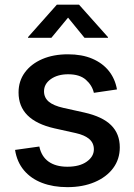

<svg xmlns="http://www.w3.org/2000/svg" viewBox="-20 -771 562 803"><path d="M261.7 11.7Q202.6 11.7 156 -6.1Q109.4 -23.9 80.1 -58.8Q50.8 -93.8 43 -144L144.5 -158.2Q153.3 -116.2 183.3 -95Q213.4 -73.7 261.7 -73.7Q313 -73.7 342.8 -95Q372.6 -116.2 372.6 -146.5Q372.6 -172.9 353.3 -189.5Q334 -206.1 296.9 -214.4L207 -234.4Q132.3 -251.5 95 -288.8Q57.6 -326.2 57.6 -384.3Q57.6 -432.1 84 -468Q110.4 -503.9 156.7 -523.9Q203.1 -543.9 264.2 -543.9Q322.8 -543.9 365.7 -525.6Q408.7 -507.3 435.1 -474.4Q461.4 -441.4 469.2 -397L372.6 -382.8Q365.2 -414.6 339.1 -437.5Q313 -460.4 265.1 -460.4Q221.2 -460.4 192.6 -440.2Q164.1 -419.9 164.1 -389.2Q164.1 -362.8 183.8 -345.9Q203.6 -329.1 245.1 -319.8L333 -300.3Q408.7 -283.2 444.8 -247.3Q481 -211.4 481 -154.8Q481 -105 453.1 -67.6Q425.3 -30.3 375.7 -9.3Q326.2 11.7 261.7 11.7ZM194.8 -612.8H97.2V-615.7L217.8 -751.5H310.5L431.6 -615.7V-612.8H333.5L264.6 -697.3Z"/></svg>

Font: Inter 20pt Medium
Style: Regular
Weight: 500
Version: Version 4.001;git-66647c0bb